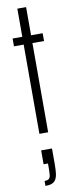

<svg xmlns="http://www.w3.org/2000/svg" viewBox="-102 -691 396 994"><g transform="rotate(-10 95.5 -193.5)"><path d="M68 0V-469H17V-510H68V-658H114V-510H175V-469H114V0ZM52 271V245Q68 245 75 239Q82 233 83.5 218.5Q85 204 85 179V159H62V86H119V167Q119 197 116.5 217Q114 237 106.5 249Q99 261 86 266Q73 271 52 271Z"/></g></svg>

Font: Saira UltraCondensed Light
Style: Regular
Weight: 300
Width: 1
Designer: Hector Gatti with collaboration of the Omnibus-Type team
Foundry: Omnibus-Type
Version: Version 1.101